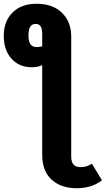

<svg xmlns="http://www.w3.org/2000/svg" viewBox="-48 -778 561 1019"><path d="M493 179Q439 221 359 221Q276 221 226 175.5Q176 130 176 44V-432Q151 -421 121 -421Q54 -421 13 -466.5Q-28 -512 -28 -588Q-28 -665 18.5 -711.5Q65 -758 146 -758Q232 -758 281 -710Q330 -662 330 -584V54Q330 109 379 109Q397 109 410 105Q423 101 440 91ZM176 -532V-598Q176 -626 167.5 -638.5Q159 -651 141 -651Q103 -651 103 -591Q103 -557 114 -542.5Q125 -528 148 -528Q158 -528 176 -532Z"/></svg>

Font: Fira Sans Condensed
Style: Bold
Weight: 700
Width: 3
Designer: bBox Type GmbH & Carrois Corporate GbR & Edenspiekermann AG
Foundry: bBox Type GmbH & Carrois Corporate GbR & Edenspiekermann AG
Version: Version 4.301